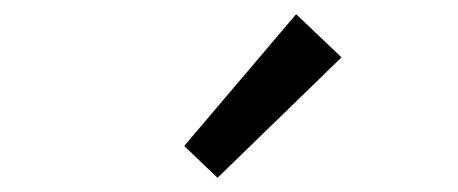

<svg xmlns="http://www.w3.org/2000/svg" viewBox="-20 -892 646 271"><path d="M287 -641 462 -811 398 -872 240 -686Z"/></svg>

Font: Noto Sans CJK KR Regular
Style: Regular
Weight: 400
Designer: Ryoko NISHIZUKA (kana & ideographs); Paul D. Hunt (Latin, Greek & Cyrillic); Wenlong ZHANG (bopomofo); Sandoll Communica
Foundry: Adobe Systems Incorporated
Version: Version 1.004;PS 1.004;hotconv 1.0.82;makeotf.lib2.5.63406